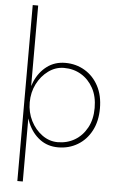

<svg xmlns="http://www.w3.org/2000/svg" viewBox="-64 -824 678 1087"><g transform="rotate(5 275.0 -280.0)"><path d="M108 220V-780H77V220ZM507 -230Q507 -304 478.5 -357.5Q450 -411 400.5 -440.5Q351 -470 290 -470Q230 -470 186 -437Q142 -404 118 -349Q94 -294 94 -230Q94 -167 118 -111.5Q142 -56 186 -23Q230 10 290 10Q351 10 400.5 -19.5Q450 -49 478.5 -103Q507 -157 507 -230ZM477 -230Q477 -165 451 -117.5Q425 -70 382 -44.5Q339 -19 285 -19Q237 -19 196.5 -48.5Q156 -78 132 -125.5Q108 -173 108 -230Q108 -287 132 -334.5Q156 -382 196.5 -411.5Q237 -441 285 -441Q339 -441 382 -415.5Q425 -390 451 -343Q477 -296 477 -230Z"/></g></svg>

Font: Jost ExtraLight
Style: Regular
Weight: 250
Version: Version 3.710